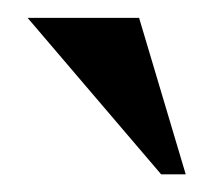

<svg xmlns="http://www.w3.org/2000/svg" viewBox="-20 -716 241 217"><path d="M137.2 -695.8 189.9 -519H162.1L11.2 -695.8Z"/></svg>

Font: Warasṭra
Style: Regular
Weight: 400
Designer: R.S. Wihananto
Foundry: R.S. Wihananto
Version: Version 2.0.1